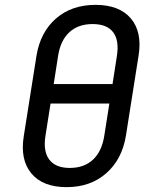

<svg xmlns="http://www.w3.org/2000/svg" viewBox="-20 -760 640 790"><path d="M254 10Q156 10 109 -46.5Q62 -103 78 -201L130 -530Q146 -628 210.5 -684Q275 -740 373 -740Q471 -740 518.5 -684Q566 -628 550 -530L498 -201Q482 -104 417 -47Q352 10 254 10ZM201 -414H443L461 -530Q471 -594 445.5 -627.5Q420 -661 361 -661Q302 -661 265.5 -627.5Q229 -594 219 -530ZM267 -69Q326 -69 362.5 -103Q399 -137 409 -201L430 -334H188L167 -201Q157 -137 183 -103Q209 -69 267 -69Z"/></svg>

Font: NKDuy Mono
Style: Italic
Weight: 400
Italic angle: -9°
Monospace: yes
Designer: NKDuy
Foundry: NKDuy
Version: Version 2.251; ttfautohint (v1.8.4.7-5d5b)